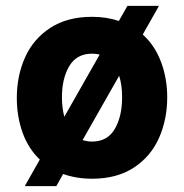

<svg xmlns="http://www.w3.org/2000/svg" viewBox="-20 -597 624 651"><path d="M547 -267Q547 -192 519 -129Q491 -66 433.5 -28.5Q376 9 292 9Q240 9 194 -7L171 34H64L115 -56Q76 -93 56.5 -147.5Q37 -202 37 -265Q37 -340 65 -402.5Q93 -465 150.5 -502.5Q208 -540 292 -540Q341 -540 383 -526L412 -577H519L464 -480Q505 -443 526 -387Q547 -331 547 -267ZM198 -201 318 -412Q306 -415 292 -415Q240 -415 215 -373Q190 -331 190 -267Q190 -233 198 -201ZM394 -267Q394 -309 384 -340L260 -122Q277 -117 292 -117Q344 -117 369 -159.5Q394 -202 394 -267Z"/></svg>

Font: Be Vietnam ExtraBold
Style: Regular
Weight: 800
Designer: Gabriel Lam
Foundry: TypeRant
Version: Version 4.000